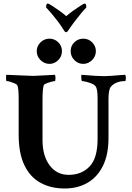

<svg xmlns="http://www.w3.org/2000/svg" viewBox="-20 -1075 756 1100"><path d="M350.6 4.9Q271.5 4.9 211.9 -27.8Q152.3 -60.5 119.6 -128.9Q86.9 -197.3 86.9 -303.7V-509.8Q86.9 -572.3 79.1 -585.9Q76.2 -591.8 64 -597.2Q51.8 -602.5 39.1 -606.4Q26.4 -610.4 18.6 -610.4Q14.6 -610.4 14.6 -627Q14.6 -644.5 16.6 -646.5L158.2 -640.6Q168 -639.6 202.1 -641.6Q236.3 -643.6 294.9 -646.5Q297.9 -637.7 297.9 -628.9Q297.9 -610.4 293.9 -610.4Q288.1 -610.4 273.4 -606.4Q258.8 -602.5 245.6 -597.2Q232.4 -591.8 230.5 -586.9Q223.6 -562.5 223.6 -503.9V-272.5Q223.6 -182.6 264.2 -127.9Q304.7 -73.2 374 -73.2Q446.3 -73.2 492.7 -120.6Q539.1 -168 539.1 -279.3V-511.7Q539.1 -568.4 526.4 -582Q520.5 -589.8 505.4 -596.2Q490.2 -602.5 474.1 -606.4Q458 -610.4 450.2 -610.4Q448.2 -610.4 446.8 -618.2Q445.3 -626 445.3 -635.3Q445.3 -644.5 447.3 -646.5Q492.2 -642.6 524.4 -640.6Q556.6 -638.7 576.2 -638.7Q592.8 -638.7 618.2 -640.6Q643.6 -642.6 666.5 -644.5Q689.5 -646.5 697.3 -646.5Q701.2 -639.6 701.2 -628.9Q701.2 -610.4 696.3 -610.4Q643.6 -610.4 615.2 -578.1Q601.6 -561.5 601.6 -506.8V-284.2Q601.6 -189.5 569.8 -125Q538.1 -60.5 481.4 -27.8Q424.8 4.9 350.6 4.9ZM457 -709Q427.7 -709 406.2 -730.5Q384.8 -752 384.8 -782.2Q384.8 -812.5 406.2 -833Q427.7 -853.5 457 -853.5Q487.3 -853.5 508.3 -832Q529.3 -810.5 529.3 -782.2Q529.3 -752 507.3 -730.5Q485.4 -709 457 -709ZM263.7 -709Q234.4 -709 212.4 -730.5Q190.4 -752 190.4 -782.2Q190.4 -810.5 211.9 -832Q233.4 -853.5 263.7 -853.5Q292 -853.5 313.5 -833Q335 -812.5 335 -782.2Q335 -752 313.5 -730.5Q292 -709 263.7 -709ZM359.4 -890.6Q352.5 -890.6 346.7 -900.4Q329.1 -929.7 308.6 -956.1Q267.6 -1008.8 244.1 -1032.2Q244.1 -1054.7 252.9 -1054.7Q258.8 -1054.7 278.3 -1042Q297.9 -1029.3 321.3 -1012.7Q344.7 -996.1 359.4 -982.4Q375 -996.1 397.9 -1012.7Q420.9 -1029.3 440.9 -1042Q460.9 -1054.7 465.8 -1054.7Q474.6 -1054.7 474.6 -1032.2Q461.9 -1019.5 445.3 -999.5Q428.7 -979.5 407.2 -951.2Q402.3 -944.3 396.5 -937Q390.6 -929.7 385.7 -921.9L371.1 -900.4Q364.3 -890.6 359.4 -890.6Z"/></svg>

Font: Crimson Text Bold
Style: Bold
Weight: 700
Designer: Sebastian Kosch
Foundry: Sebastian Kosch
Version: Version 1.10 July 1, 2025